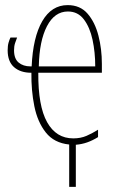

<svg xmlns="http://www.w3.org/2000/svg" viewBox="-20 -557 466 752"><path d="M251 9Q192 3 159.5 -38Q127 -79 114.5 -141Q102 -203 103 -272Q60 -272 35 -294Q10 -316 10 -360Q10 -378 13.5 -390Q17 -402 21 -410H47Q43 -400 39 -388Q35 -376 35 -360Q35 -327 53 -312Q71 -297 99 -297H104Q109 -411 145.5 -474Q182 -537 245 -537Q294 -537 323 -503.5Q352 -470 365.5 -417.5Q379 -365 379 -307V-272H130Q129 -142 164.5 -78.5Q200 -15 267 -15Q296 -15 319 -25Q342 -35 364 -49V-20Q343 -7 322 0.5Q301 8 277 10V175H251ZM246 -512Q194 -512 164 -454.5Q134 -397 132 -297H353Q353 -352 342.5 -401Q332 -450 308.5 -481Q285 -512 246 -512Z"/></svg>

Font: Noto Sans ExtraCondensed Thin
Style: Regular
Weight: 100
Width: 2
Designer: Monotype Design Team
Foundry: Monotype Imaging Inc.
Version: Version 2.013; ttfautohint (v1.8.4.7-5d5b)